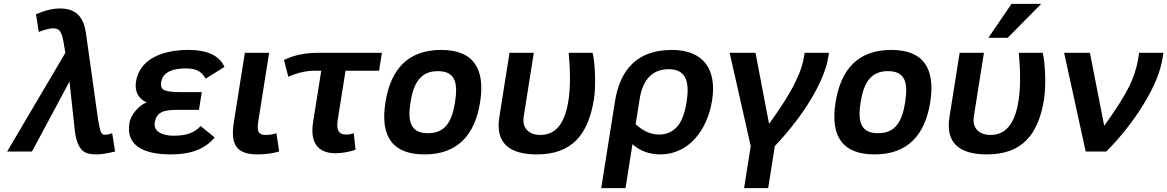

<svg xmlns="http://www.w3.org/2000/svg" viewBox="-20 -786 6055 996"><path d="M256.2 -639C284.4 -639 293.7 -624.4 301.1 -603.5C305.5 -591.2 311.5 -560.7 319.1 -512L17 0H146L340.5 -363L368.6 -105C372.1 -76.3 378.2 -52.8 387 -34.5C403.4 0 426.1 15 479.6 15C503.6 15 536.1 10 577 0L562 -95C547.9 -89.7 534.4 -87 521.8 -87C514.4 -87 508.5 -91.5 503.9 -100.5C499.3 -109.5 494.4 -130.7 489 -164L425.6 -616C414.1 -692 379.9 -742 291.5 -742C253.5 -742 211.9 -732 166.8 -712L181.2 -620C200 -628.2 233 -639 256.2 -639Z M880 -82C826.3 -82 775.1 -101.4 782.8 -150C791.7 -206.7 832.5 -216 898.2 -216H1012.2L1026.8 -308H917.8C879.8 -308 852.4 -311 835.7 -317C819 -323 812.5 -337.7 816.2 -361C824.8 -415.5 882.7 -431 943.3 -431C1002 -431 1026.6 -412.8 1046.9 -378L1144.5 -439C1117.8 -497.7 1055.5 -527 957.5 -527C825.6 -527 704.4 -482.3 685.3 -362C676.6 -306.6 703.6 -269.7 741.4 -255C703.2 -240.6 658.8 -194.6 651.1 -146C632 -25.3 733.6 15 866.6 15C970.2 15 1043.4 -12.8 1093.6 -73L1020.9 -132C986.2 -95.2 944.5 -82 880 -82Z M1321.1 -165 1376.1 -512H1250.1L1193.1 -152C1174.8 -36.6 1205.3 15 1316.6 15C1355.3 15 1392.4 10 1428 0L1414 -95C1397.8 -89 1379.3 -86 1358.6 -86C1313.1 -86 1313.1 -114.4 1321.1 -165Z M1608.4 -419H1646.4L1604.1 -152C1588.1 -51.1 1624.9 9 1720.6 9C1754.4 9 1800.4 0.6 1824.6 -10L1815 -95C1803 -90.3 1789.9 -88 1775.9 -88C1733.3 -88 1724.4 -116.1 1732.1 -165L1772.4 -419H1946.4L1961.1 -512H1629.1C1562.4 -512 1503.8 -499.7 1453.2 -475L1475.5 -388C1508.2 -402.3 1557.8 -419 1608.4 -419Z M2268.5 -527C2096.6 -527 2006.6 -426.9 1979.4 -255C1950.9 -75 2018.6 15 2182.6 15C2352.7 15 2443.5 -85.2 2470.4 -255C2497.5 -426.4 2439.5 -527 2268.5 -527ZM2200 -95C2108.6 -95 2093.9 -157.1 2109.4 -255C2124.9 -352.7 2159.7 -417 2251 -417C2343.2 -417 2356.1 -354.4 2340.4 -255C2324.9 -157 2290.9 -95 2200 -95Z M2764.6 15C2946.2 15 3031.6 -86.2 3061.1 -272C3072.4 -343.7 3066.6 -462.5 3054.1 -512H2930.1C2935.8 -446.1 2942.2 -348.8 2928.5 -262C2912.8 -162.8 2873.4 -86 2783.6 -86C2723.9 -86 2687.2 -121.1 2696.7 -181L2749.1 -512H2623.1L2570.2 -178C2548.8 -43.2 2623.5 15 2764.6 15Z M3674 -265C3699.6 -426.9 3628.4 -527 3465.5 -527C3292.9 -527 3197.5 -432.5 3170.3 -261L3098.9 190H3224.9L3261 -38C3300.1 -2.7 3348.3 15 3405.6 15C3552.2 15 3649.5 -110.2 3674 -265ZM3541.7 -257C3532 -195.7 3514.9 -152.2 3490.5 -126.5C3466.1 -100.8 3435.6 -88 3398.9 -88C3356.3 -88 3315.8 -106 3277.5 -142L3297.9 -271C3314.4 -375 3365 -427 3449.6 -427C3541.7 -427 3557.5 -357 3541.7 -257Z M3899.1 -512H3765.1L3874.4 -28L3839.9 190H3964.9L3999.4 -28C4077.2 -110.7 4140.4 -193 4189.1 -275C4237.7 -357 4266.9 -428.7 4276.6 -490L4280.1 -512H4154.1L4151.4 -495C4146.5 -464.3 4137.6 -433.3 4124.7 -402C4084.6 -305.2 4024.4 -221.4 3969.7 -143Z M4603.5 -527C4431.6 -527 4341.6 -426.9 4314.4 -255C4285.9 -75 4353.6 15 4517.6 15C4687.7 15 4778.5 -85.2 4805.4 -255C4832.5 -426.4 4774.5 -527 4603.5 -527ZM4535 -95C4443.6 -95 4428.9 -157.1 4444.4 -255C4459.9 -352.7 4494.7 -417 4586 -417C4678.2 -417 4691.1 -354.4 4675.4 -255C4659.9 -157 4625.9 -95 4535 -95Z M5099.6 15C5281.2 15 5366.6 -86.2 5396.1 -272C5407.4 -343.7 5401.6 -462.5 5389.1 -512H5265.1C5270.8 -446.1 5277.2 -348.8 5263.5 -262C5247.8 -162.8 5208.4 -86 5118.6 -86C5058.9 -86 5022.2 -121.1 5031.7 -181L5084.1 -512H4958.1L4905.2 -178C4883.8 -43.2 4958.5 15 5099.6 15ZM5207.4 -590 5381.3 -766H5227.3L5107.4 -590Z M5634.1 -512H5500.1L5612 0H5719C5794.4 -76 5859.1 -158.2 5913 -246.5C5967 -334.8 5999.5 -413.3 6010.3 -482L6015.1 -512H5889.1L5883.9 -479C5876.7 -433.7 5861.4 -386.8 5838.1 -338.5C5814.8 -290.2 5771.4 -221.7 5708.1 -133Z"/></svg>

Font: Fog Sans
Style: It
Weight: 700
Foundry: Intel Corporation
Version: Version 1.00